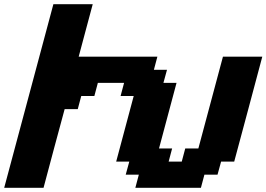

<svg xmlns="http://www.w3.org/2000/svg" viewBox="-20 -895 1270 915"><path d="M625 0H937.5L954.1 -62.5H1016.6L1033.7 -125H1096.2Q1118.7 -208 1163.3 -375Q1208 -542 1230 -625H1042.5L925.3 -187.5H862.8L846.2 -125H783.7L800.3 -187.5H737.8L821.3 -500H758.8L775.9 -562.5H713.4L730 -625H355Q366.2 -667 388.4 -750Q410.6 -833 421.9 -875H234.4Q195.3 -729 117.2 -437.5Q39.1 -146 0 0H187.5Q204.1 -62.5 237.5 -187.5Q271 -312.5 288.1 -375H350.6L367.2 -437.5H429.7L446.3 -500H571.3L554.7 -437.5H617.2L533.7 -125H596.2L579.1 -62.5H641.6Z"/></svg>

Font: Faithful 32x
Style: SemiboldOblique
Weight: 400
Foundry: Faithful Resource Pack
Version: Version 1.0; January 27, 2023